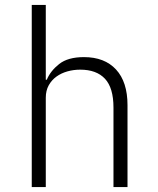

<svg xmlns="http://www.w3.org/2000/svg" viewBox="-20 -760 640 780"><path d="M109 -740H166V-436H170Q185 -472 220.5 -500Q256 -528 321 -528Q405 -528 451.5 -477.5Q498 -427 498 -333V0H441V-323Q441 -403 406.5 -440Q372 -477 306 -477Q279 -477 254 -470Q229 -463 209.5 -449Q190 -435 178 -413.5Q166 -392 166 -363V0H109Z"/></svg>

Font: IBM Plex Mono Light
Style: Regular
Weight: 300
Monospace: yes
Designer: Mike Abbink, Paul van der Laan, Pieter van Rosmalen
Foundry: Bold Monday
Version: Version 2.3